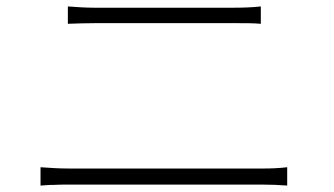

<svg xmlns="http://www.w3.org/2000/svg" viewBox="-20 -653 1040 597"><path d="M791 -633C764 -630 737 -629 703 -629H275C244 -629 220 -631 191 -633V-579C220 -580 243 -581 275 -581H719C745 -581 769 -581 791 -579V-633ZM873 -133C847 -130 824 -129 797 -129H195C160 -129 137 -131 106 -133V-76C116 -77 126 -77 135 -78H144C160 -79 176 -79 195 -79H797C822 -79 847 -78 873 -76V-133Z"/></svg>

Font: Glow Sans SC Normal Light
Style: Regular
Weight: 300
Designer: Ryoko NISHIZUKA (kana, bopomofo & ideographs); Paul D. Hunt (Latin, Greek & Cyrillic); Sandoll Communications, Soo-young
Version: Version 0.93